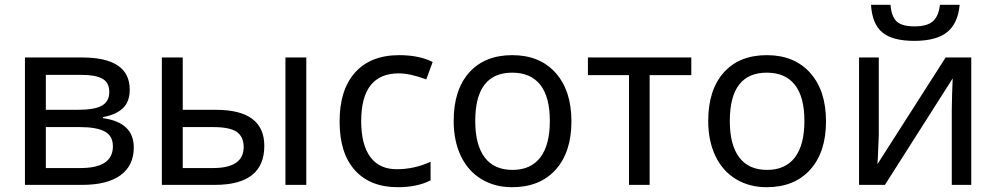

<svg xmlns="http://www.w3.org/2000/svg" viewBox="-20 -778 4193 808"><path d="M323.2 -462.9H172.9V-315.9H307.1Q378.9 -315.9 409.4 -333.7Q439.9 -351.6 439.9 -391.1Q439.9 -430.7 410.9 -446.8Q381.8 -462.9 323.2 -462.9ZM455.1 -162.1Q455.1 -207 419.9 -225.1Q384.8 -243.2 316.9 -243.2H172.9V-70.8H318.8Q455.1 -70.8 455.1 -162.1ZM543 -157.2Q543 -81.1 487.1 -40.5Q431.2 0 326.2 0H85V-536.1H325.2Q525.9 -536.1 525.9 -400.9Q525.9 -349.1 496.6 -322Q467.3 -294.9 413.1 -285.2V-280.8Q543 -263.2 543 -157.2Z M1269 0H1181.2V-536.1H1269ZM1005.4 -159.2Q1005.4 -202.6 976.3 -222.9Q947.3 -243.2 877 -243.2H749V-70.8H876Q1005.4 -70.8 1005.4 -159.2ZM1092.3 -164.1Q1092.3 0 884.3 0H661.1V-536.1H749V-315.9H888.2Q1092.3 -315.9 1092.3 -164.1Z M1658.2 -469.2Q1500 -469.2 1500 -268.1Q1500 -168.9 1538.6 -117.2Q1577.1 -65.4 1650.4 -65.9Q1723.6 -65.9 1792 -97.2V-19Q1736.3 9.8 1653.8 9.8Q1538.1 9.8 1473.6 -61.5Q1409.2 -132.8 1409.2 -266.1Q1408.7 -399.4 1474.1 -472.7Q1539.6 -545.9 1660.2 -545.9Q1744.1 -545.9 1800.8 -517.1L1773.9 -443.8Q1706.1 -469.2 1658.2 -469.2Z M1980 -269Q1980 -168 2019.8 -115.5Q2059.6 -63 2136.7 -63Q2213.9 -63 2253.9 -115.5Q2293.9 -168 2293.9 -269Q2293.9 -370.1 2253.7 -421.1Q2213.4 -472.2 2135.7 -472.2Q1980 -472.2 1980 -269ZM2134.8 9.8Q2062 9.8 2005.9 -24.2Q1949.7 -58.1 1919.4 -121.6Q1889.2 -185.1 1889.2 -269Q1889.2 -399.9 1954.6 -472.9Q2020 -545.9 2135.7 -545.9Q2251.5 -545.9 2318.1 -471.4Q2384.8 -397 2384.8 -267.3Q2384.8 -137.7 2318.4 -64Q2252 9.8 2134.8 9.8Z M2889.2 -461.9H2713.9V0H2627V-461.9H2454.1V-536.1H2889.2Z M3051.3 -269Q3051.3 -168 3091.1 -115.5Q3130.9 -63 3208 -63Q3285.2 -63 3325.2 -115.5Q3365.2 -168 3365.2 -269Q3365.2 -370.1 3325 -421.1Q3284.7 -472.2 3207 -472.2Q3051.3 -472.2 3051.3 -269ZM3206.1 9.8Q3133.3 9.8 3077.1 -24.2Q3021 -58.1 2990.7 -121.6Q2960.4 -185.1 2960.4 -269Q2960.4 -399.9 3025.9 -472.9Q3091.3 -545.9 3207 -545.9Q3322.8 -545.9 3389.4 -471.4Q3456.1 -397 3456.1 -267.3Q3456.1 -137.7 3389.6 -64Q3323.2 9.8 3206.1 9.8Z M3678.2 -536.1V-209L3674.3 -114.3L3672.4 -86.9L3959.5 -536.1H4067.4V0H3985.4V-315.9L3986.8 -383.8L3989.3 -448.2L3704.1 0H3595.2V-536.1ZM3645.5 -757.8H3727.5Q3731.9 -707 3754.2 -687Q3776.4 -667 3829.1 -667Q3881.8 -667 3906 -688.5Q3930.2 -710 3935.5 -757.8H4018.6Q4011.2 -678.7 3965.3 -642.3Q3919.4 -606 3827.6 -606Q3735.8 -606 3693.1 -641.6Q3650.4 -677.2 3645.5 -757.8Z"/></svg>

Font: NotoSans
Style: Regular
Weight: 400
Designer: Monotype Design team
Foundry: Monotype Imaging Inc.
Version: Version 1.04